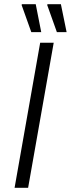

<svg xmlns="http://www.w3.org/2000/svg" viewBox="-20 -888 335 908"><path d="M128 -736H175L149 -868H84L82 -865ZM249 -736H295L268 -868H205L203 -865ZM49 0H113L234 -686H170Z"/></svg>

Font: Archivo ExtraLight
Style: Italic
Weight: 200
Italic angle: -10°
Designer: Hector Gatti
Foundry: Omnibus-Type
Version: Version 2.001